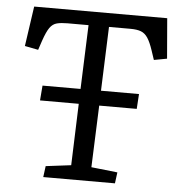

<svg xmlns="http://www.w3.org/2000/svg" viewBox="-51 -748 728 795"><g transform="rotate(5 313.0 -350.0)"><path d="M158 0 164 -46 269 -59 278 -315H117L122 -377H280L290 -643H202Q176 -643 158.5 -638.5Q141 -634 129 -617Q117 -600 104 -562L91 -523L35 -534L59 -700H612L626 -533L572 -523L559 -562Q548 -595 536.5 -612.5Q525 -630 508.5 -636.5Q492 -643 464 -643H375L365 -377H523L519 -315H363L353 -58L462 -46L456 0Z"/></g></svg>

Font: Literata
Style: Italic
Weight: 400
Italic angle: -2°
Designer: Latin by Veronika Burian and Jose Scaglione. Greek by Irene Vlachou. Cyrillic by Vera Evstafieva
Foundry: TypeTogether
Version: Version 3.103;gftools[0.9.29]